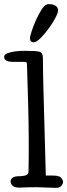

<svg xmlns="http://www.w3.org/2000/svg" viewBox="-62 -901 323 922"><path d="M217 -851Q217 -840 205 -817Q193 -794 176 -770Q159 -746 140.5 -726Q122 -706 109 -700Q103 -698 99 -698Q82 -698 82 -718Q82 -727 90.5 -752.5Q99 -778 111 -805Q123 -832 137 -854Q151 -876 162 -879Q167 -881 170 -881Q173 -881 177 -881Q193 -881 205 -873Q217 -865 217 -851ZM204 1Q175 0 114 -2Q70 -2 32 0Q9 0 0 -8Q-11 -17 -11 -29Q-11 -40 -2 -47Q8 -56 39 -55Q75 -57 75 -76Q78 -232 73 -409Q68 -576 68 -577Q68 -598 65.5 -601Q63 -604 55 -604H2Q-41 -604 -42 -626Q-43 -639 -27 -645Q4 -657 58 -657Q112 -657 128 -652.5Q144 -648 144 -622Q145 -573 145 -543Q145 -540 146 -501Q146 -501 146 -494Q151 -308 158 -58H192Q221 -58 231 -48Q240 -38 241 -28Q240 -17 232 -8Q223 2 204 1Z"/></svg>

Font: Scratch Savers
Style: Book
Weight: 400
Designer: Pablo Impallari, Rodrigo Fuenzalida, Brenda Gallo
Foundry: Pablo Impallari, Rodrigo Fuenzalida, Brenda Gallo
Version: Version 4.0b1